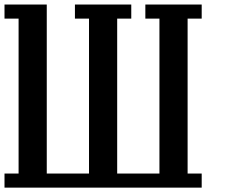

<svg xmlns="http://www.w3.org/2000/svg" viewBox="-20 -817 1040 852"><path d="M0 15.6V-46.9H62.5V-734.4H0V-796.9H187.5V-46.9H375V-734.4H312.5V-796.9H562.5V-734.4H500V-46.9H687.5V-734.4H625V-796.9H875V-734.4H812.5V-46.9H875V15.6Z"/></svg>

Font: KH Dot Dougenzaka 16
Style: Regular
Weight: 400
Designer: Original version for X68000 by Keitarou Hiraki (http://hp.vector.co.jp/authors/VA000874/) / TrueType conversion by Homem
Version: Version 1.00.20150527